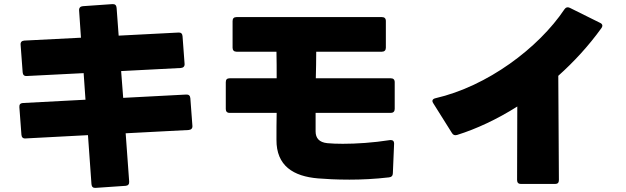

<svg xmlns="http://www.w3.org/2000/svg" viewBox="-20 -843 3040 932"><path d="M444 69 590 59C602 58 608 51 607 38L590 -196L896 -212C908 -213 915 -220 914 -232L904 -366C903 -379 896 -385 883 -384L578 -368L568 -498L858 -513C870 -514 877 -521 876 -533L866 -668C865 -680 858 -686 846 -685L556 -670L546 -805C545 -818 538 -824 525 -823L382 -813C370 -812 363 -805 364 -792L373 -660L98 -646C86 -645 79 -639 80 -626L90 -492C91 -480 97 -473 110 -474L386 -488L395 -359L91 -343C79 -342 73 -336 74 -323L84 -189C85 -177 91 -170 104 -171L407 -187L424 51C425 64 432 70 444 69Z M1524 23C1560 26 1613 29 1676 29C1734 29 1800 26 1868 18C1880 17 1887 10 1887 -2L1893 -145C1893 -146 1893 -146 1893 -147C1893 -158 1887 -163 1878 -163C1876 -163 1875 -163 1873 -163C1790 -150 1709 -145 1644 -145C1616 -145 1590 -146 1569 -148C1529 -152 1512 -173 1512 -205C1512 -235 1512 -265 1512 -295H1877C1889 -295 1896 -302 1896 -314V-444C1896 -457 1889 -463 1877 -463H1513C1514 -506 1515 -549 1515 -592H1834C1846 -592 1853 -599 1853 -611V-741C1853 -754 1846 -760 1834 -760H1128C1116 -760 1109 -754 1109 -741V-611C1109 -599 1116 -592 1128 -592H1322C1323 -550 1323 -507 1323 -463H1095C1082 -463 1076 -457 1076 -444V-314C1076 -302 1082 -295 1095 -295H1323C1322 -252 1322 -209 1322 -165C1321 -38 1404 13 1524 23Z M2199 -188C2292 -217 2393 -264 2491 -326L2490 31C2490 44 2497 50 2509 50H2674C2687 50 2693 44 2693 31L2690 -475C2766 -543 2837 -620 2899 -706C2902 -710 2904 -714 2904 -718C2904 -724 2900 -729 2893 -732L2746 -805C2735 -810 2727 -808 2720 -798C2594 -610 2346 -424 2093 -366C2084 -364 2079 -359 2079 -353C2079 -350 2080 -346 2083 -342L2174 -197C2180 -187 2188 -185 2199 -188Z"/></svg>

Font: LINE Seed JP_OTF ExtraBold
Style: Regular
Weight: 800
Designer: LY Corporation & Fontrix & Fontworks
Version: Version 1.013